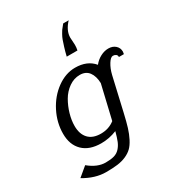

<svg xmlns="http://www.w3.org/2000/svg" viewBox="-206 -831 1027 1123"><g transform="rotate(-30 307.5 -269.5)"><path d="M29.8 0ZM432.1 -709Q389.2 -663.1 389.2 -616.2Q389.2 -609.4 390.6 -592.8Q392.1 -576.2 392.1 -565.9Q392.1 -547.9 388.2 -530.3H315.9Q323.2 -561.5 331.3 -587.2Q339.4 -612.8 344.7 -627.9Q350.1 -643.1 359.1 -658.9Q368.2 -674.8 371.3 -679.2Q374.5 -683.6 384.5 -695.8Q394.5 -708 395 -709ZM152.8 -155.8Q152.8 -101.1 181.4 -70.6Q210 -40 265.1 -40Q318.4 -40 357.9 -70.8L411.1 -296.9Q409.7 -344.2 388.9 -372.1Q368.2 -399.9 328.1 -399.9Q288.1 -399.9 253.9 -375.7Q219.7 -351.6 198.2 -314.5Q176.8 -277.3 164.8 -235.6Q152.8 -193.8 152.8 -155.8ZM344.2 -11.2Q293 9.8 238.8 9.8Q159.2 9.8 115.5 -32.7Q71.8 -75.2 71.8 -149.9Q71.8 -225.1 107.4 -294.9Q143.1 -364.7 202.1 -407.5Q261.2 -450.2 325.2 -450.2Q406.7 -450.2 450.2 -397.9Q469.7 -422.4 496.3 -436.3Q522.9 -450.2 549.8 -450.2Q578.6 -450.2 596.9 -433.8Q615.2 -417.5 615.2 -392.1Q615.2 -388.2 612.8 -376H579.1V-379.9Q579.1 -388.2 571.3 -394Q563.5 -399.9 551.8 -399.9Q536.6 -399.9 519 -371.8Q501.5 -343.8 492.2 -305.2L439.9 -78.1Q427.7 -24.9 417 10Q406.2 44.9 390.9 74.7Q375.5 104.5 358.2 121.3Q340.8 138.2 314.5 149.9Q288.1 161.6 255.9 165.8Q223.6 169.9 178.2 169.9Q105 169.9 29.8 125L91.8 73.2Q148.4 120.1 204.1 120.1Q238.8 120.1 261.2 113.8Q283.7 107.4 299.3 90.6Q314.9 73.7 324.5 50.8Q334 27.8 344.2 -11.2Z"/></g></svg>

Font: Pfennig
Style: Italic
Weight: 500
Italic angle: -13°
Version: Version 20120410 ; ttfautohint (v0.8)